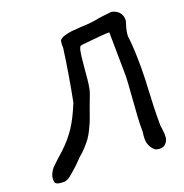

<svg xmlns="http://www.w3.org/2000/svg" viewBox="-130 -795 926 964"><g transform="rotate(-20 333.0 -312.5)"><path d="M562 52Q549 52 537 46Q518 29 510.5 7.5Q503 -14 510 -59V-98Q510 -119 518 -224Q526 -329 526 -349L523 -584Q497 -585 384 -573Q366 -572 362 -567Q360 -563 357 -555Q350 -528 343 -442Q337 -356 326 -328L304 -270Q302 -264 291 -233.5Q280 -203 276 -193Q272 -183 259.5 -157.5Q247 -132 236.5 -117.5Q226 -103 208 -83Q190 -63 169 -46Q134 -9 113 8Q111 10 105 15Q99 20 96 22.5Q93 25 88 29Q83 33 79.5 35Q76 37 71 39.5Q66 42 61.5 43Q57 44 53 44Q6 44 6 25Q0 -8 30 -44L68 -80L95 -104Q140 -146 171 -192Q202 -238 233 -314Q262 -463 279 -592Q277 -609 281 -629Q289 -640 309.5 -646Q330 -652 347.5 -654Q365 -656 398 -658Q463 -660 498 -669Q509 -670 531.5 -673Q554 -676 568 -677Q594 -672 608.5 -654.5Q623 -637 621 -610Q618 -600 613.5 -585Q609 -570 608 -565Q607 -560 605 -545Q603 -530 606 -520Q613 -460 613 -362Q613 -312 608.5 -229.5Q604 -147 604 -96V-58Q605 -51 607 -35.5Q609 -20 609.5 -12Q610 -4 609 8Q608 20 602.5 29Q597 38 587 46Q576 52 562 52Z"/></g></svg>

Font: Excalifont
Style: Regular
Weight: 400
Designer: Your Own Font Foundry (Virgil); Ján Filípek / DizajnDesign (Excalifont, modifications)
Foundry: Your Own Font Foundry (Virgil); Ján Filípek / DizajnDesign (Excalifont, modifications)
Version: Version 1.000;Glyphs 3.2 (3227)